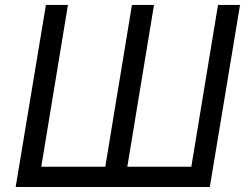

<svg xmlns="http://www.w3.org/2000/svg" viewBox="-20 -747 992 767"><path d="M163.4 -727.3H251.4L144.9 -81H400.6L507.1 -727.3H595.2L488.6 -81H744.3L850.9 -727.3H938.9L818.2 0H42.6Z"/></svg>

Font: Inter P
Style: Italic
Weight: 400
Italic angle: -9.40001°
Designer: Rasmus Andersson
Foundry: rsms
Version: Version 3.018;git-588b23468